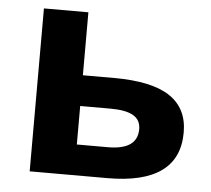

<svg xmlns="http://www.w3.org/2000/svg" viewBox="-44 -593 703 641"><g transform="rotate(5 307.0 -273.0)"><path d="M78 -546H227V-335H332Q458 -335 518.5 -295Q579 -255 579 -174Q579 0 338 0H78ZM331 -103Q430 -103 430 -172Q430 -203 405 -217.5Q380 -232 329 -232H227V-103Z"/></g></svg>

Font: OpenSansMMV
Style: Bold
Weight: 700
Foundry: Ascender Corporation
Version: Version 4.001